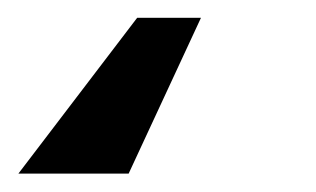

<svg xmlns="http://www.w3.org/2000/svg" viewBox="-44 21 346 210"><path d="M175.8 40.5 96.7 210.9H-23.9L106 40.5Z"/></svg>

Font: Inter 16pt SemiBold
Style: Italic
Weight: 600
Italic angle: -9.3988°
Version: Version 4.001;git-66647c0bb